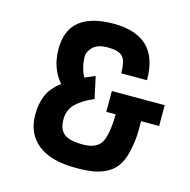

<svg xmlns="http://www.w3.org/2000/svg" viewBox="-107 -832 935 944"><g transform="rotate(15 360.5 -360.5)"><path d="M434 -299V-405H703V-299H611Q611 -286 611 -249.5Q611 -213 602 -162.5Q593 -112 574 -78.5Q555 -45 522 -26Q489 -7 452 -0.5Q415 6 361 6Q231 6 165.5 -47.5Q100 -101 100 -196Q100 -250 117.5 -293Q135 -336 184 -374Q127 -440 127 -537Q127 -634 185.5 -680.5Q244 -727 357.5 -727Q471 -727 529 -672Q587 -617 587 -501H456Q456 -564 435.5 -585.5Q415 -607 361 -607Q307 -607 284 -582.5Q261 -558 261 -538Q261 -479 286 -434Q327 -452 338 -456L362 -345Q305 -321 272.5 -289.5Q240 -258 240 -208.5Q240 -159 267.5 -136.5Q295 -114 363.5 -114Q432 -114 456 -153.5Q480 -193 482 -299Z"/></g></svg>

Font: Viga
Style: Regular
Weight: 400
Designer: Oscar Yáñez
Foundry: Fontstage
Version: Version 1.001